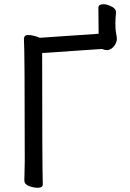

<svg xmlns="http://www.w3.org/2000/svg" viewBox="-20 -870 613 905"><path d="M157.7 15.1Q137.7 15.1 116.2 6.6Q94.7 -2 94.7 -19L96.7 -107.9Q96.7 -633.8 92.8 -685.1Q92.8 -705.1 112.8 -705.1Q127.9 -705.1 147.9 -699.2L168 -691.9L444.8 -710.9L443.8 -834Q443.8 -850.1 467.8 -850.1Q483.9 -850.1 505.4 -839.6Q526.9 -829.1 526.9 -812Q523.9 -782.2 523.9 -759.8Q523.9 -753.9 524.4 -739Q524.9 -724.1 527.8 -710Q530.8 -695.8 530.8 -685.1Q530.8 -675.8 524.2 -662.8Q517.6 -649.9 506.6 -641.8Q495.6 -633.8 483.9 -633.8Q473.6 -633.8 460.9 -639.2Q452.6 -639.2 178.7 -620.1Q178.7 -106.9 181.6 -1Q181.6 15.1 157.7 15.1Z"/></svg>

Font: LXGW WenKai GB Screen
Style: Regular
Weight: 400
Designer: LXGW / Fontworks Inc.
Foundry: LXGW / Fontworks Inc.
Version: Version 1.321;February 19, 2024;FontCreator 14.0.0.2901 64-b